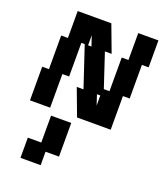

<svg xmlns="http://www.w3.org/2000/svg" viewBox="-191 -821 1132 1341"><g transform="rotate(20 375.0 -150.0)"><path d="M600 -500H550V-250H508L425 -500H475L400 -700H150V-500H100V-250H50V0H200V-250H250V-500H275L375 -200H325L400 0H650V-250H700V-500H750V-700H600ZM125 400H275V300H375V50H225V250H125ZM300 -500V-575L325 -500ZM475 -200H500V-125Z"/></g></svg>

Font: LS-VG5000 Bold Shifted
Style: Regular
Weight: 400
Designer: Justin Bihan, 2021
Foundry: Justin Bihan, 2021
Version: Version 1.000;Glyphs 3.1.2 (3151)